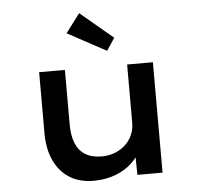

<svg xmlns="http://www.w3.org/2000/svg" viewBox="-55 -846 939 913"><g transform="rotate(-5 414.5 -390.0)"><path d="M355 10Q290 10 242.5 -19Q195 -48 168.5 -103.5Q142 -159 142 -236V-527H265V-267Q265 -213 280 -176.5Q295 -140 326 -121Q357 -102 404 -102Q436 -102 464.5 -112.5Q493 -123 515 -142.5Q537 -162 549.5 -189.5Q562 -217 562 -250V-527H685V0H565L563 -110L585 -122Q572 -88 540.5 -57.5Q509 -27 461.5 -8.5Q414 10 355 10ZM473 -600 288 -700 356 -790 512 -659Z"/></g></svg>

Font: Lexend Giga Medium
Style: Regular
Weight: 500
Designer: Bonnie Shaver-Troup, Thomas Jockin
Foundry: Lexend
Version: Version 1.007